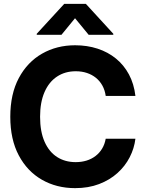

<svg xmlns="http://www.w3.org/2000/svg" viewBox="-20 -974 759 1004"><path d="M443.6 -792 372.3 -878.7 301.4 -792H172.1V-797.3L316 -953.9H428.9L572.5 -797.3V-792ZM372.7 9.8Q275.8 9.8 199.1 -34.2Q122.4 -78.1 78.1 -161.6Q33.8 -245 33.8 -363.3Q33.8 -482.3 78.5 -566Q123.2 -649.7 200.1 -693.5Q277 -737.3 372.7 -737.3Q435.8 -737.3 490.1 -719.6Q544.4 -701.9 586.3 -667.8Q628.1 -633.8 654.4 -584.6Q680.7 -535.4 688.1 -472.5H532.8Q528.5 -502.6 515.4 -526.5Q502.2 -550.3 481.7 -567Q461.1 -583.7 434.5 -592.5Q407.9 -601.4 376.2 -601.4Q320.2 -601.4 278.1 -573.5Q235.9 -545.6 212.8 -492.4Q189.6 -439.3 189.6 -363.3Q189.6 -285.7 213.1 -232.8Q236.5 -179.9 278.4 -153Q320.2 -126.2 375.6 -126.2Q406.4 -126.2 432.6 -134.3Q458.8 -142.4 479.5 -158.2Q500.2 -174 513.9 -196.7Q527.6 -219.3 532.8 -248.6H688.1Q682.1 -198.3 658.3 -151.9Q634.6 -105.5 594.2 -69.1Q553.8 -32.7 498.2 -11.5Q442.6 9.8 372.7 9.8Z"/></svg>

Font: Inter Tight
Style: Regular
Weight: 400
Designer: Rasmus Andersson
Foundry: rsms
Version: Version 3.002